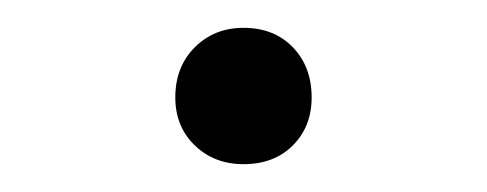

<svg xmlns="http://www.w3.org/2000/svg" viewBox="-20 -123 350 138"><path d="M106 -53Q106 -75 120 -89Q134 -103 155 -103Q177 -103 190.5 -89Q204 -75 204 -53Q204 -32 190.5 -18.5Q177 -5 155 -5Q134 -5 120 -18.5Q106 -32 106 -53Z"/></svg>

Font: Barlow GEO Light
Style: Regular
Weight: 300
Designer: Jeremy Tribby
Foundry: Tribby Type
Version: Version 1.408